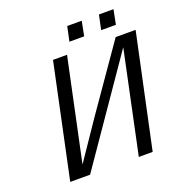

<svg xmlns="http://www.w3.org/2000/svg" viewBox="-148 -977 1044 1105"><g transform="rotate(-20 373.5 -424.5)"><path d="M94.2 0 241.2 -693.8H327.1L194.8 -69.8L354 -304.2L625 -693.8H747.1L599.1 0H514.2L646 -624L215.8 0ZM365.7 -759.8 384.8 -849.1H473.6L456.1 -759.8ZM560.1 -759.8 579.1 -849.1H668L650.4 -759.8Z"/></g></svg>

Font: CMU Sans Serif
Style: Oblique
Weight: 500
Italic angle: -12°
Version: Version 0.7.0